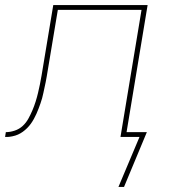

<svg xmlns="http://www.w3.org/2000/svg" viewBox="-51 -540 671 757"><path d="M416 197 499 0H424L507 -501H177L133 -237Q131 -226 129 -215.5Q127 -205 124.5 -194.5Q122 -184 120 -173.5Q118 -163 115 -152.5Q112 -142 108.5 -132Q105 -122 101 -111.5Q97 -101 92.5 -91Q88 -81 82.5 -71Q77 -61 70.5 -52Q64 -43 56 -35Q48 -27 39 -20.5Q30 -14 20 -9.5Q10 -5 -2.5 -2.5Q-15 0 -22 0H-31L-28 -19Q-11 -19 7 -25Q25 -31 38.5 -43.5Q52 -56 61 -72.5Q70 -89 77 -105.5Q84 -122 89.5 -139.5Q95 -157 99 -174Q103 -191 106.5 -208Q110 -225 113 -243L159 -520H531L448 -19H528L438 197Z"/></svg>

Font: Iosevka Aile Thin Oblique
Style: Regular
Weight: 100
Italic angle: -9°
Designer: Belleve Invis
Foundry: Belleve Invis
Version: Version 31.1.0; ttfautohint (v1.8.4)